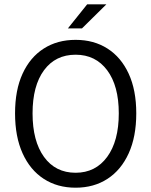

<svg xmlns="http://www.w3.org/2000/svg" viewBox="-20 -852 697 884"><path d="M328.1 12.2Q244.1 12.2 181.4 -28.6Q118.7 -69.3 84 -146Q49.3 -222.7 49.3 -330.1Q49.3 -437.5 84 -512.9Q118.7 -588.4 181.4 -628.4Q244.1 -668.5 328.1 -668.5Q412.1 -668.5 474.9 -628.4Q537.6 -588.4 572.5 -512.7Q607.4 -437 607.4 -330.1Q607.4 -222.7 572.5 -146Q537.6 -69.3 474.9 -28.6Q412.1 12.2 328.1 12.2ZM328.1 -56.6Q419.9 -56.6 473.4 -129.6Q526.9 -202.6 526.9 -330.1Q526.9 -457 473.4 -528.6Q419.9 -600.1 328.1 -600.1Q235.4 -600.1 182.6 -528.6Q129.9 -457 129.9 -330.1Q129.9 -202.6 182.6 -129.6Q235.4 -56.6 328.1 -56.6ZM292.5 -721.2 381.3 -832H469.7L357.4 -721.2Z"/></svg>

Font: Varta Light
Style: Regular
Weight: 400
Version: Version 1.004